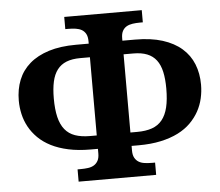

<svg xmlns="http://www.w3.org/2000/svg" viewBox="-51 -771 952 829"><g transform="rotate(-5 425.0 -357.0)"><path d="M498 -191.9H526.9Q564.9 -191.9 591.8 -201.4Q618.7 -210.9 635.7 -231.9Q652.8 -252.9 660.9 -286.4Q668.9 -319.8 668.9 -367.2Q668.9 -409.2 662.1 -439.9Q655.3 -470.7 639.9 -491Q624.5 -511.2 599.9 -521Q575.2 -530.8 540 -530.8H498ZM352.1 -530.8H310.1Q274.9 -530.8 250.2 -521Q225.6 -511.2 210.2 -491Q194.8 -470.7 188 -439.9Q181.2 -409.2 181.2 -367.2Q181.2 -319.8 189.2 -286.4Q197.3 -252.9 214.4 -231.9Q231.4 -210.9 258.3 -201.4Q285.2 -191.9 323.2 -191.9H352.1ZM352.1 -133.8H320.8Q267.1 -133.8 224.6 -143.1Q182.1 -152.3 149.9 -168.7Q117.7 -185.1 94.7 -207.8Q71.8 -230.5 57.4 -256.8Q43 -283.2 36.4 -312.3Q29.8 -341.3 29.8 -371.1Q29.8 -419.9 45.9 -460.2Q62 -500.5 95.2 -529.3Q128.4 -558.1 178.7 -574Q229 -589.8 296.9 -589.8H352.1V-600.1Q352.1 -620.1 345.5 -632.1Q338.9 -644 327.9 -650.4Q316.9 -656.7 302 -658.9Q287.1 -661.1 270 -661.1H256.8V-713.9H592.8V-661.1H580.1Q563.5 -661.1 548.3 -658.9Q533.2 -656.7 522.2 -650.4Q511.2 -644 504.6 -632.1Q498 -620.1 498 -600.1V-589.8H553.2Q621.6 -589.8 671.6 -574Q721.7 -558.1 754.6 -529.3Q787.6 -500.5 803.7 -460.2Q819.8 -419.9 819.8 -371.1Q819.8 -341.3 813.2 -312.3Q806.6 -283.2 792.2 -256.8Q777.8 -230.5 755.1 -207.8Q732.4 -185.1 700 -168.7Q667.5 -152.3 625 -143.1Q582.5 -133.8 528.8 -133.8H498V-113.8Q498 -94.2 504.6 -82.3Q511.2 -70.3 522.2 -63.7Q533.2 -57.1 548.3 -55.2Q563.5 -53.2 580.1 -53.2H592.8V0H256.8V-53.2H270Q287.1 -53.2 302 -55.2Q316.9 -57.1 327.9 -63.7Q338.9 -70.3 345.5 -82.3Q352.1 -94.2 352.1 -113.8Z"/></g></svg>

Font: Droid Serif
Style: Bold
Weight: 700
Designer: Monotype Design team
Foundry: Monotype Imaging Inc.
Version: Version 1.03